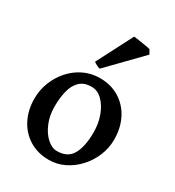

<svg xmlns="http://www.w3.org/2000/svg" viewBox="-180 -841 878 962"><g transform="rotate(30 259.0 -359.5)"><path d="M249.5 14.6Q184.6 14.6 136 -15.6Q87.4 -45.9 60.8 -98.1Q34.2 -150.4 34.2 -216.8Q34.2 -265.1 51.8 -310.3Q69.3 -355.5 101.1 -391.4Q132.8 -427.2 175.5 -448Q218.3 -468.8 268.6 -468.8Q333.5 -468.8 381.8 -438.5Q430.2 -408.2 456.8 -356Q483.4 -303.7 483.4 -236.8Q483.4 -188 464.8 -143.1Q446.3 -98.1 413.8 -62.5Q381.3 -26.9 339.1 -6.1Q296.9 14.6 249.5 14.6ZM263.2 -43.9Q325.2 -43.9 350.6 -89.8Q376 -135.7 376 -217.3Q376 -269 359.6 -312.7Q343.3 -356.4 315.7 -383.3Q288.1 -410.2 254.4 -410.2Q210.9 -410.2 186.3 -386.5Q161.6 -362.8 151.6 -322.3Q141.6 -281.7 141.6 -231Q141.6 -179.7 159.4 -137.2Q177.2 -94.7 205.3 -69.3Q233.4 -43.9 263.2 -43.9ZM242.7 -508.8Q233.9 -510.3 222.2 -516.6Q210.4 -522.9 205.1 -527.3L312 -734.4Q319.8 -733.9 340.3 -730.7Q360.8 -727.5 381.6 -724.1Q402.3 -720.7 409.7 -718.3L423.3 -694.3Z"/></g></svg>

Font: David Libre Medium
Style: Regular
Weight: 500
Designer: Ismar David, J. Victor Gaultney, Annie Olsen and Meir Sadan
Foundry: Monotype Imaging Inc. & SIL International
Version: Version 1.100; ttfautohint (v1.8.4.7-5d5b)